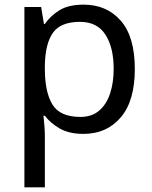

<svg xmlns="http://www.w3.org/2000/svg" viewBox="-20 -566 655 826"><path d="M340 -546Q439 -546 499.5 -477Q560 -408 560 -269Q560 -132 499.5 -61Q439 10 339 10Q277 10 236.5 -13.5Q196 -37 173 -68H167Q169 -51 171 -25Q173 1 173 20V240H85V-536H157L169 -463H173Q197 -498 236 -522Q275 -546 340 -546ZM324 -472Q242 -472 208.5 -426Q175 -380 173 -286V-269Q173 -170 205.5 -116.5Q238 -63 326 -63Q375 -63 406.5 -90Q438 -117 453.5 -163.5Q469 -210 469 -270Q469 -362 433.5 -417Q398 -472 324 -472Z"/></svg>

Font: Noto Sans Tifinagh Hawad
Style: Regular
Weight: 400
Designer: JamraPatel
Foundry: JamraPatel LLC
Version: Version 2.006; ttfautohint (v1.8.4.7-5d5b)